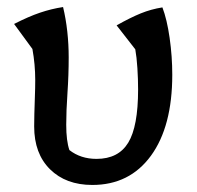

<svg xmlns="http://www.w3.org/2000/svg" viewBox="-20 -516 558 545"><path d="M242 9Q167 9 122 -35.5Q77 -80 77 -157Q77 -170 77.5 -192.5Q78 -215 79 -241Q80 -267 80 -289Q80 -333 72 -377L20 -448Q61 -469 93.5 -480Q126 -491 159 -496Q167 -463 171 -426.5Q175 -390 175 -353Q175 -303 171.5 -252Q168 -201 168 -162Q168 -116 177 -90Q209 -65 254 -65Q316 -65 344 -111Q372 -157 372 -262Q372 -291 370 -322.5Q368 -354 364 -376L311 -444Q350 -466 379.5 -478Q409 -490 441 -495Q454 -461 461.5 -408.5Q469 -356 469 -304Q469 -157 408.5 -74Q348 9 242 9Z"/></svg>

Font: Piazzolla Medium
Style: Regular
Weight: 500
Designer: Juan Pablo del Peral
Foundry: Huerta Tipografica
Version: Version 1.330